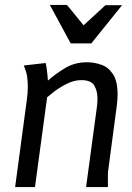

<svg xmlns="http://www.w3.org/2000/svg" viewBox="-20 -754 534 774"><path d="M164 -500Q166 -493 169 -472Q172 -451 173 -429Q202 -455 241.5 -479Q281 -503 330 -503Q360 -503 388.5 -493Q417 -483 435.5 -455Q454 -427 454 -373Q454 -353 451 -329L415 -58V0H327L368 -303Q370 -316 371.5 -330Q373 -344 373 -357Q373 -386 360.5 -408.5Q348 -431 308 -431Q279 -431 250 -416.5Q221 -402 199.5 -385.5Q178 -369 170 -362L121 0H41L88 -350Q90 -364 91 -377.5Q92 -391 92 -402Q92 -446 84 -468Q76 -490 76 -490ZM317 -652 405 -733H472L348 -579H265L181 -734H250Z"/></svg>

Font: Rosario Light
Style: Italic
Weight: 300
Italic angle: -8.05°
Designer: Hector Gatti
Foundry: Omnibus Type
Version: Version 1.101; ttfautohint (v1.8.1.43-b0c9)